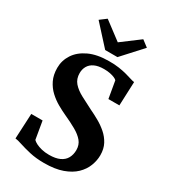

<svg xmlns="http://www.w3.org/2000/svg" viewBox="-235 -1091 1071 1213"><g transform="rotate(30 300.5 -484.5)"><path d="M289 11Q229.5 11 183.2 0.2Q137 -10.5 104.8 -21.2Q72.5 -32 55.5 -33.5L64.5 -217.5H147L169 -88Q177.5 -79 194.5 -70.2Q211.5 -61.5 235.8 -55.5Q260 -49.5 290 -49.5Q337.5 -49.5 367.5 -63.5Q397.5 -77.5 411.5 -103.2Q425.5 -129 425.5 -162Q425.5 -199.5 403.8 -225.8Q382 -252 343.2 -274Q304.5 -296 253.5 -319Q224 -332.5 190.5 -351.5Q157 -370.5 127.5 -397.8Q98 -425 79.5 -463Q61 -501 61 -552Q61 -606 90.8 -651.5Q120.5 -697 179.2 -724.5Q238 -752 324 -752Q365 -752.5 397.5 -747.5Q430 -742.5 455 -735.8Q480 -729 497.8 -723.2Q515.5 -717.5 526.5 -716.5L519.5 -542.5H439.5L418 -667Q413 -673 399.5 -679Q386 -685 366.2 -689Q346.5 -693 322 -693Q279.5 -693 252.8 -680.2Q226 -667.5 213 -645Q200 -622.5 200 -594Q200 -552 224 -524.2Q248 -496.5 288.5 -474.8Q329 -453 377 -429Q409 -414 443.2 -394.8Q477.5 -375.5 507 -349.8Q536.5 -324 554.8 -289.8Q573 -255.5 573 -209.5Q573 -171 558 -131.8Q543 -92.5 509.8 -60.2Q476.5 -28 422.2 -8.5Q368 11 289 11ZM267 -800.5 135.5 -945 182 -980 311.5 -882.5 441.5 -980 488 -944.5 356.5 -800.5Z"/></g></svg>

Font: Merriweather 28pt
Style: Bold
Weight: 700
Version: Version 2.100